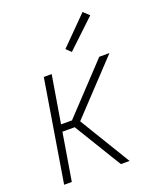

<svg xmlns="http://www.w3.org/2000/svg" viewBox="-141 -852 782 940"><g transform="rotate(-20 250.0 -382.0)"><path d="M29 0 116 -530H157L116 -283H173L405 -530H458L209 -265L370 0H325L294 -50L174 -247H110L69 0ZM287 -598 262 -622 403 -764 433 -736Z"/></g></svg>

Font: Iosevka Curly XLtObl
Style: Regular
Weight: 200
Italic angle: -9°
Monospace: yes
Designer: Belleve Invis
Foundry: Belleve Invis
Version: Version 11.1.0; ttfautohint (v1.8.3)